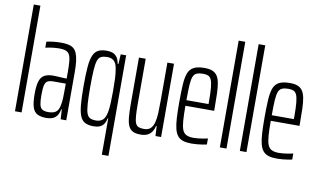

<svg xmlns="http://www.w3.org/2000/svg" viewBox="-89 -934 2198 1316"><g transform="rotate(10 1010.0 -276.5)"><path d="M47 0V-743H93V0Z M266 8Q228 8 204 -4Q180 -16 169.5 -48Q159 -80 159 -140Q159 -196 168.5 -227.5Q178 -259 201 -272.5Q224 -286 262 -286Q272 -286 284.5 -285.5Q297 -285 310.5 -284Q324 -283 336 -282.5Q348 -282 357 -282V-328Q357 -375 354 -404.5Q351 -434 342 -449.5Q333 -465 315.5 -471Q298 -477 269 -477Q252 -477 234.5 -475Q217 -473 201.5 -470.5Q186 -468 176 -465V-507Q192 -511 219.5 -514.5Q247 -518 280 -518Q309 -518 330 -513Q351 -508 365 -496.5Q379 -485 387.5 -464Q396 -443 400 -411.5Q404 -380 404 -335V0H365L361 -68H357Q350 -34 335.5 -18Q321 -2 302.5 3Q284 8 266 8ZM272 -34Q288 -34 303.5 -37.5Q319 -41 331 -53Q343 -65 349 -91Q355 -119 356 -146Q357 -173 357 -207V-247H272Q246 -247 231.5 -239.5Q217 -232 211.5 -209.5Q206 -187 206 -141Q206 -99 211 -75.5Q216 -52 230.5 -43Q245 -34 272 -34Z M685 190V-62H681Q676 -37 665 -21.5Q654 -6 636.5 1Q619 8 594 8Q559 8 536 -3.5Q513 -15 501 -44Q489 -73 484.5 -124Q480 -175 480 -255Q480 -335 484.5 -386.5Q489 -438 501.5 -466.5Q514 -495 536.5 -506.5Q559 -518 595 -518Q614 -518 632 -513Q650 -508 664 -491.5Q678 -475 684 -442H689L693 -510H731V190ZM605 -34Q635 -34 653 -51.5Q671 -69 678 -113Q682 -139 683.5 -173.5Q685 -208 685 -251Q685 -300 683.5 -338Q682 -376 676 -408Q670 -444 653 -460Q636 -476 606 -476Q580 -476 564 -468.5Q548 -461 540 -439Q532 -417 529 -372.5Q526 -328 526 -255Q526 -182 529 -137.5Q532 -93 540 -71Q548 -49 563.5 -41.5Q579 -34 605 -34Z M921 8Q888 8 868 -2Q848 -12 837.5 -34.5Q827 -57 823.5 -94.5Q820 -132 820 -186V-510H867V-198Q867 -145 869.5 -112Q872 -79 879.5 -62Q887 -45 901.5 -39.5Q916 -34 938 -34Q968 -34 984 -49.5Q1000 -65 1007.5 -93.5Q1015 -122 1016.5 -162Q1018 -202 1018 -249V-510H1064V0H1025L1021 -69H1017Q1013 -48 1002 -30.5Q991 -13 972 -2.5Q953 8 921 8Z M1277 8Q1242 8 1218 0.5Q1194 -7 1179.5 -25Q1165 -43 1157.5 -73Q1150 -103 1147.5 -147.5Q1145 -192 1145 -254Q1145 -328 1148 -378.5Q1151 -429 1162.5 -459.5Q1174 -490 1201 -504Q1228 -518 1275 -518Q1308 -518 1329 -510Q1350 -502 1363 -484Q1376 -466 1382 -435.5Q1388 -405 1389.5 -361Q1391 -317 1391 -256V-240H1191Q1191 -177 1194 -136.5Q1197 -96 1206 -73.5Q1215 -51 1234 -42Q1253 -33 1284 -33Q1299 -33 1317 -35Q1335 -37 1352.5 -40Q1370 -43 1382 -46V-4Q1371 -1 1353.5 1.5Q1336 4 1316.5 6Q1297 8 1277 8ZM1345 -259V-298Q1345 -359 1341.5 -394.5Q1338 -430 1330 -447.5Q1322 -465 1308.5 -471Q1295 -477 1273 -477Q1246 -477 1229 -470Q1212 -463 1204 -443Q1196 -423 1193.5 -384Q1191 -345 1191 -279H1365Z M1473 0V-743H1519V0Z M1612 0V-743H1658V0Z M1871 8Q1836 8 1812 0.5Q1788 -7 1773.5 -25Q1759 -43 1751.5 -73Q1744 -103 1741.5 -147.5Q1739 -192 1739 -254Q1739 -328 1742 -378.5Q1745 -429 1756.5 -459.5Q1768 -490 1795 -504Q1822 -518 1869 -518Q1902 -518 1923 -510Q1944 -502 1957 -484Q1970 -466 1976 -435.5Q1982 -405 1983.5 -361Q1985 -317 1985 -256V-240H1785Q1785 -177 1788 -136.5Q1791 -96 1800 -73.5Q1809 -51 1828 -42Q1847 -33 1878 -33Q1893 -33 1911 -35Q1929 -37 1946.5 -40Q1964 -43 1976 -46V-4Q1965 -1 1947.5 1.5Q1930 4 1910.5 6Q1891 8 1871 8ZM1939 -259V-298Q1939 -359 1935.5 -394.5Q1932 -430 1924 -447.5Q1916 -465 1902.5 -471Q1889 -477 1867 -477Q1840 -477 1823 -470Q1806 -463 1798 -443Q1790 -423 1787.5 -384Q1785 -345 1785 -279H1959Z"/></g></svg>

Font: Saira UltraCondensed Light
Style: Regular
Weight: 300
Width: 1
Designer: Hector Gatti with collaboration of the Omnibus-Type team
Foundry: Omnibus-Type
Version: Version 1.101